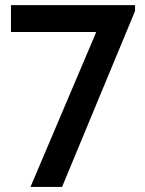

<svg xmlns="http://www.w3.org/2000/svg" viewBox="-20 -740 572 760"><path d="M359.4 -609.4V-613.3H23.4V-719.7H514.6V-696.3L225.6 0H100.6Z"/></svg>

Font: Reddit Sans Vanilla SemiBold
Style: Regular
Weight: 600
Designer: Stephen Hutchings
Foundry: Reddit
Version: Version 1.013